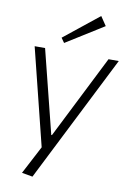

<svg xmlns="http://www.w3.org/2000/svg" viewBox="-103 -836 737 1088"><g transform="rotate(10 265.5 -292.0)"><path d="M101 179 200 -10 188 27 47 -540H107L227 -61H231L472 -540H531L163 190ZM424 -722 208 -587 189 -614 389 -774Z"/></g></svg>

Font: Pathway Extreme 28pt ExtraLight
Style: Italic
Weight: 250
Italic angle: -8°
Designer: Eduardo Rodriguez Tunni
Foundry: Eduardo Rodriguez Tunni
Version: Version 1.001;gftools[0.9.26]